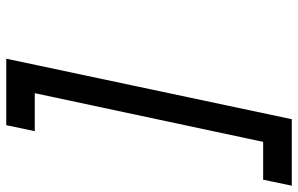

<svg xmlns="http://www.w3.org/2000/svg" viewBox="-215 -579 950 612"><g transform="rotate(-90 260.0 -273.0)"><path d="M186 182.1H-25.9L-6.8 90.8H113.8L269 -637.2H147.9L167 -728H378.9Z"/></g></svg>

Font: Anonymous Pro
Style: Bold Italic
Weight: 700
Italic angle: -12°
Monospace: yes
Designer: Mark Simonson
Version: Version 1.003